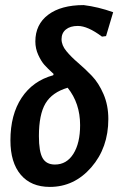

<svg xmlns="http://www.w3.org/2000/svg" viewBox="-20 -727 468 755"><path d="M176 8Q102 8 61.5 -40Q21 -88 21 -175Q21 -276 65 -342.5Q109 -409 189 -431L191 -436Q167 -458 154.5 -472Q142 -486 130.5 -511Q119 -536 119 -564Q119 -631 169.5 -669Q220 -707 309 -707Q366 -700 425 -679L397 -585L381 -583Q325 -625 286 -625Q256 -625 239 -611Q222 -597 222 -573Q222 -549 241 -526Q260 -503 287 -480Q314 -457 341 -429Q368 -401 387 -357Q406 -313 406 -259Q406 -146 339 -69Q272 8 176 8ZM133 -192Q133 -131 147.5 -105.5Q162 -80 196 -80Q242 -80 268.5 -122Q295 -164 295 -235Q295 -321 246 -382Q185 -364 159 -320.5Q133 -277 133 -192Z"/></svg>

Font: Alegreya Sans SC
Style: Bold Italic
Weight: 700
Italic angle: -7°
Designer: Juan Pablo del Peral
Foundry: Huerta Tipografica
Version: Version 2.007